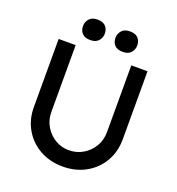

<svg xmlns="http://www.w3.org/2000/svg" viewBox="-156 -1014 1053 1145"><g transform="rotate(20 370.0 -441.5)"><path d="M370 6Q289 6 225 -29.5Q161 -65 124.5 -127.5Q88 -190 88 -269V-701H196V-278Q196 -227 220 -186.5Q244 -146 283.5 -122Q323 -98 370 -98Q420 -98 460.5 -122Q501 -146 525 -186.5Q549 -227 549 -278V-701H652V-269Q652 -190 615.5 -127.5Q579 -65 515 -29.5Q451 6 370 6ZM473 -759Q438 -759 421 -777Q404 -795 404 -824Q404 -849 421 -869Q438 -889 473 -889Q508 -889 525 -871Q542 -853 542 -824Q542 -799 525 -779Q508 -759 473 -759ZM267 -759Q232 -759 215 -777Q198 -795 198 -824Q198 -849 215 -869Q232 -889 267 -889Q302 -889 319 -871Q336 -853 336 -824Q336 -799 319 -779Q302 -759 267 -759Z"/></g></svg>

Font: Lexend
Style: Regular
Weight: 400
Designer: Bonnie Shaver-Troup, Thomas Jockin
Foundry: Lexend
Version: Version 1.007; ttfautohint (v1.8.3)